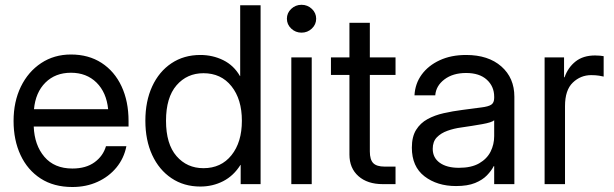

<svg xmlns="http://www.w3.org/2000/svg" viewBox="-20 -749 2496 781"><path d="M274.4 11.7Q198.7 11.7 145.3 -22.9Q91.8 -57.6 63.5 -118.4Q35.2 -179.2 35.2 -256.8Q35.2 -335.4 64.9 -396.5Q94.7 -457.5 147.5 -492.4Q200.2 -527.3 268.6 -527.3Q340.3 -527.3 393.1 -493.2Q445.8 -459 474.4 -397.9Q502.9 -336.9 502.9 -256.8V-234.4H117.2Q120.1 -158.7 160.6 -111.1Q201.2 -63.5 274.4 -63.5Q329.6 -63.5 364.5 -88.9Q399.4 -114.3 411.1 -154.3H494.1Q484.4 -105 453.6 -67.6Q422.9 -30.3 376.7 -9.3Q330.6 11.7 274.4 11.7ZM118.2 -304.7H419.9Q413.1 -373 372.6 -413.1Q332 -453.1 268.6 -453.1Q205.1 -453.1 164.8 -413.1Q124.5 -373 118.2 -304.7Z M794.9 9.8Q728 9.8 677.5 -24.2Q627 -58.1 599.1 -118.4Q571.3 -178.7 571.3 -257.8Q571.3 -337.4 599.1 -397.7Q627 -458 677.5 -491.7Q728 -525.4 794.9 -525.4Q845.2 -525.4 888.2 -504.2Q931.2 -482.9 956.1 -439.5H957V-727.5H1040V0H959V-78.1H958Q930.2 -33.7 887.7 -12Q845.2 9.8 794.9 9.8ZM807.6 -64.9Q879.4 -64.9 921.6 -117.7Q963.9 -170.4 963.9 -257.8Q963.9 -345.2 921.6 -398.2Q879.4 -451.2 807.6 -451.2Q740.7 -451.2 698 -401.9Q655.3 -352.5 655.3 -257.8Q655.3 -163.1 698 -114Q740.7 -64.9 807.6 -64.9Z M1165 0V-515.6H1248V0ZM1206.5 -616.2Q1182.1 -616.2 1164.6 -632.8Q1147 -649.4 1147 -672.9Q1147 -696.3 1164.6 -712.9Q1182.1 -729.5 1206.5 -729.5Q1231 -729.5 1248.5 -712.9Q1266.1 -696.3 1266.1 -672.9Q1266.1 -649.4 1248.5 -632.8Q1231 -616.2 1206.5 -616.2Z M1588.9 -515.6V-444.3H1484.4V-132.8Q1484.4 -99.6 1498.3 -85.4Q1512.2 -71.3 1544.9 -71.3H1588.9V0H1537.1Q1474.6 0 1438 -32.5Q1401.4 -64.9 1401.4 -120.1V-444.3H1326.2V-515.6H1401.4V-656.2H1484.4V-515.6Z M1835 7.8Q1758.3 7.8 1706.8 -31.7Q1655.3 -71.3 1655.3 -148.4Q1655.3 -192.9 1672.6 -220.7Q1689.9 -248.5 1719 -264.4Q1748 -280.3 1784.9 -288.6Q1821.8 -296.9 1860.4 -301.8Q1909.7 -308.6 1938 -312Q1966.3 -315.4 1978.3 -323.2Q1990.2 -331.1 1990.2 -350.6V-355.5Q1990.2 -397.5 1960.2 -424.8Q1930.2 -452.1 1876 -452.1Q1822.3 -452.1 1787.8 -426Q1753.4 -399.9 1750.5 -361.3H1666Q1668.5 -408.7 1695.3 -445.6Q1722.2 -482.4 1768.6 -503.9Q1814.9 -525.4 1876 -525.4Q1966.3 -525.4 2019.3 -478.8Q2072.3 -432.1 2072.3 -355.5V0H1990.2V-73.2H1988.3Q1979 -54.7 1960.9 -35.9Q1942.9 -17.1 1912.4 -4.6Q1881.8 7.8 1835 7.8ZM1846.7 -66.4Q1897.5 -66.4 1929.2 -84.7Q1960.9 -103 1975.6 -132.3Q1990.2 -161.6 1990.2 -195.3V-259.8Q1981 -251 1940.9 -243.9Q1900.9 -236.8 1856.4 -230.5Q1826.7 -226.6 1800 -217Q1773.4 -207.5 1756.8 -190.2Q1740.2 -172.9 1740.2 -143.6Q1740.2 -107.4 1768.8 -86.9Q1797.4 -66.4 1846.7 -66.4Z M2195.3 0V-515.6H2274.4V-434.6H2276.4Q2290.5 -474.6 2321.3 -499Q2352.1 -523.4 2400.4 -523.4Q2411.6 -523.4 2421.1 -522.5Q2430.7 -521.5 2435.5 -520.5V-437.5Q2430.7 -439 2416.7 -441.2Q2402.8 -443.4 2384.8 -443.4Q2341.8 -443.4 2310.1 -413.1Q2278.3 -382.8 2278.3 -317.4V0Z"/></svg>

Font: Inter Display
Style: Regular
Weight: 400
Designer: Rasmus Andersson
Foundry: rsms
Version: Version 4.000;git-37864ae